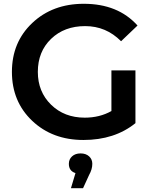

<svg xmlns="http://www.w3.org/2000/svg" viewBox="-20 -730 811 1015"><path d="M421 10Q257 10 150 -91.5Q43 -193 43 -350Q43 -507 150.5 -608.5Q258 -710 423 -710Q604 -710 707 -595L620 -512Q541 -592 430 -592Q320 -592 250 -524.5Q180 -457 180 -350Q180 -245 250 -176.5Q320 -108 428 -108Q507 -108 569 -143V-358H696V-79Q586 10 421 10ZM344 136Q344 112 361 96.5Q378 81 406 81Q434 81 451 96.5Q468 112 468 136Q468 165 451 195L419 265H355L379 185Q344 174 344 136Z"/></svg>

Font: Belfius21
Style: Bold
Weight: 700
Designer: Montserrat's base design by Julieta Ulanovsky, modified by Coast SPRL for Belfius Bank NV.
Foundry: Montserrat's base design by Julieta Ulanovsky, modified by Coast SPRL for Belfius Bank NV.
Version: Version 2.000;FEAKit 1.0